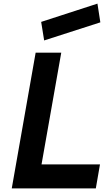

<svg xmlns="http://www.w3.org/2000/svg" viewBox="-20 -1041 604 1061"><path d="M534.5 -917.5 224 -817.5 207.5 -920 518.5 -1021ZM177 -750H318.5L209.5 -132.5H532.5L509.5 0H45Z"/></svg>

Font: Russisch Sans ExtraBold
Style: Italic
Weight: 800
Width: 4
Italic angle: -10°
Designer: Michael Sharanda (font) & Cristiano Sobral (main changes)
Foundry: Michael Sharanda
Version: Version 2.00;September 8, 2020;FontCreator 13.0.0.2681 64-bi